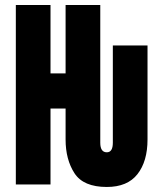

<svg xmlns="http://www.w3.org/2000/svg" viewBox="-20 -734 640 764"><path d="M567 -179V-553H429V-166Q429 -128 405 -128Q379 -128 379 -166V-714H241V-442H181V-714H43V0H181V-302H241V-179Q241 -99 276.5 -44.5Q312 10 405 10Q487 10 527 -41Q567 -92 567 -179Z"/></svg>

Font: Noto Sans Mono UI ExtraBold
Style: Regular
Weight: 800
Designer: Monotype Design team
Foundry: Monotype Imaging Inc.
Version: 1.000